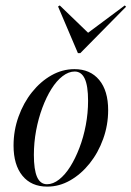

<svg xmlns="http://www.w3.org/2000/svg" viewBox="-20 -684 491 717"><path d="M156.5 12.9Q96.8 12.9 63.7 -27.8Q30.6 -68.5 30.6 -140.3Q30.6 -196.8 49.2 -248.4Q67.7 -300 99.6 -339.9Q131.5 -379.8 172.2 -402.8Q212.9 -425.8 258.1 -425.8Q316.9 -425.8 350.4 -385.5Q383.9 -345.2 383.9 -272.6Q383.9 -216.9 365.3 -165.3Q346.8 -113.7 314.9 -73.8Q283.1 -33.9 242.3 -10.5Q201.6 12.9 156.5 12.9ZM155.6 4Q178.2 4 200.8 -13.7Q223.4 -31.5 242.3 -61.7Q261.3 -91.9 276.6 -131.9Q291.9 -171.8 300.4 -216.9Q308.9 -262.1 308.9 -307.3Q308.9 -363.7 296.4 -390.3Q283.9 -416.9 258.9 -416.9Q236.3 -416.9 213.7 -399.6Q191.1 -382.3 172.2 -352Q153.2 -321.8 138.3 -281.9Q123.4 -241.9 114.9 -196.8Q106.5 -151.6 106.5 -105.6Q106.5 -50 118.5 -23Q130.6 4 155.6 4ZM446 -663.7 450.8 -658.9 279.8 -485.5H271L196.8 -659.7L203.2 -663.7L319.4 -551.6L297.6 -553.2Z"/></svg>

Font: Playfair 144pt SemiCondensed
Style: Italic
Weight: 400
Width: 4
Italic angle: -15.6°
Designer: Claus Eggers Sørensen
Foundry: Claus Eggers Sørensen
Version: Version 2.203